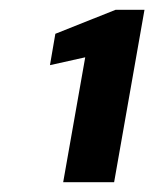

<svg xmlns="http://www.w3.org/2000/svg" viewBox="-20 -724 315 392"><path d="M109 -352 154 -607 82 -591 93 -655 216 -704H275L213 -352Z"/></svg>

Font: DM Sans 11pt
Style: Bold Italic
Weight: 700
Italic angle: -10°
Version: Version 4.004;gftools[0.9.30]